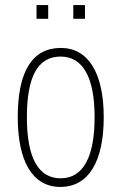

<svg xmlns="http://www.w3.org/2000/svg" viewBox="-20 -727 479 757"><path d="M124 -653H170V-707H124ZM269 -653H315V-707H269ZM218 10C328 10 389 -88 389 -265C389 -439 328 -538 220 -538C108 -538 50 -447 50 -265C50 -88 110 10 218 10ZM219 -24C131 -24 86 -105 86 -265C86 -425 129 -504 219 -504C305 -504 353 -425 353 -265C353 -106 307 -24 219 -24Z"/></svg>

Font: Kathrein 37 Thin Condensed
Style: Regular
Weight: 250
Width: 3
Designer: Lazydogs Typefoundry, based on Open Sans by Ascender Corporation
Foundry: Lazydogs Typefoundry
Version: Version 1.003;PS 001.003;hotconv 1.0.88;makeotf.lib2.5.64775